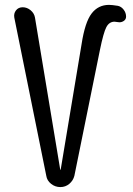

<svg xmlns="http://www.w3.org/2000/svg" viewBox="-20 -760 540 780"><path d="M168 -45.9 38.1 -688.5Q35.2 -705.1 44.9 -717.8Q54.7 -730.5 72.3 -730.5Q89.8 -730.5 104.5 -718.3Q119.1 -706.1 122.1 -688.5L224.6 -71.3Q224.6 -70.3 225.6 -70.3Q226.6 -70.3 226.6 -71.3L311.5 -581.1Q325.2 -669.9 352.1 -705.1Q378.9 -740.2 422.9 -740.2Q434.6 -740.2 459 -736.3Q472.7 -733.4 482.4 -720.7Q492.2 -708 492.2 -692.4Q492.2 -680.7 481.9 -674.3Q471.7 -668 460.9 -669.9Q449.2 -671.9 445.3 -671.9Q423.8 -671.9 412.1 -649.9Q400.4 -627.9 385.7 -555.7L282.2 -45.9Q277.3 -26.4 261.7 -13.2Q246.1 0 225.1 0Q204.1 0 187.5 -13.2Q170.9 -26.4 168 -45.9Z"/></svg>

Font: Rounded Mgen+ 1mn regular
Style: Regular
Weight: 400
Designer: [Source Han Sans]
Ryoko NISHIZUKA  (kana & ideographs); Paul D. Hunt (Latin, Greek & Cyrillic); Wenlong ZHANG  (bopomofo
Version: Version 1.059.20150602